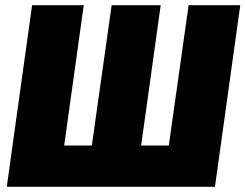

<svg xmlns="http://www.w3.org/2000/svg" viewBox="-20 -716 941 736"><path d="M804 0H6L103 -696H301L226 -158H332L408 -696H596L521 -158H627L703 -696H901Z"/></svg>

Font: FiraGO Heavy
Style: Italic
Weight: 900
Italic angle: -8°
Designer: bBox Type GmbH
Foundry: bBox Type GmbH
Version: Version 1.001